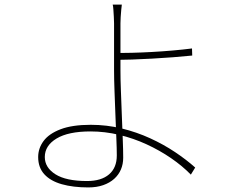

<svg xmlns="http://www.w3.org/2000/svg" viewBox="-20 -789 1040 840"><path d="M513 -769Q512 -762 510.5 -746.5Q509 -731 508 -714.5Q507 -698 507 -687Q507 -655 507 -599Q507 -543 507 -483Q507 -443 509 -391Q511 -339 513 -284.5Q515 -230 517 -181.5Q519 -133 519 -99Q519 -71 509 -47.5Q499 -24 479.5 -6.5Q460 11 431.5 21Q403 31 366 31Q300 31 250.5 17Q201 3 174 -26.5Q147 -56 147 -102Q147 -140 170.5 -172Q194 -204 245 -223.5Q296 -243 377 -243Q447 -243 512.5 -227Q578 -211 637 -184Q696 -157 746 -123.5Q796 -90 834 -56L815 -25Q778 -63 728.5 -97Q679 -131 621.5 -157.5Q564 -184 501.5 -199Q439 -214 376 -214Q279 -214 227.5 -183Q176 -152 176 -102Q176 -56 222.5 -26.5Q269 3 361 3Q423 3 457 -26Q491 -55 491 -109Q491 -138 489 -184.5Q487 -231 485 -284.5Q483 -338 481 -390Q479 -442 479 -483Q479 -511 479 -550.5Q479 -590 479 -628Q479 -666 479 -687Q479 -699 478 -715.5Q477 -732 476 -747.5Q475 -763 473 -769ZM486 -557Q515 -557 556 -558Q597 -559 643 -561.5Q689 -564 735 -568Q781 -572 820 -577L821 -546Q782 -542 736.5 -538.5Q691 -535 645 -532.5Q599 -530 557.5 -528.5Q516 -527 486 -527Z"/></svg>

Font: Shanggu Sans SC VF
Style: Regular
Weight: 250
Designer: GuiWonder
Version: Version 1.021